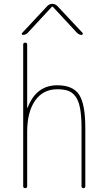

<svg xmlns="http://www.w3.org/2000/svg" viewBox="-20 -970 540 990"><path d="M98.6 -790Q94.7 -790 92.8 -793.5Q90.8 -796.9 93.8 -799.8L224.6 -939.5Q235.4 -950.2 249.5 -950.2Q263.7 -950.2 275.4 -939.5L406.2 -799.8Q408.2 -796.9 406.2 -793.5Q404.3 -790 401.4 -790Q388.7 -790 377.9 -799.8L252 -935.5H250H248L122.1 -799.8Q111.3 -790 98.6 -790ZM400.4 -9.8V-309.6Q400.4 -373 392.6 -413.1Q384.8 -453.1 368.2 -474.1Q351.6 -495.1 330.1 -502.4Q308.6 -509.8 275.4 -509.8Q202.1 -509.8 161.1 -451.2Q120.1 -392.6 120.1 -290V-9.8Q120.1 0 109.9 0Q99.6 0 99.6 -9.8V-740.2Q99.6 -750 109.9 -750Q120.1 -750 120.1 -740.2V-415Q120.1 -414.1 121.1 -414.1Q123 -414.1 123 -416Q167 -530.3 275.4 -530.3Q356.4 -530.3 388.2 -481.4Q419.9 -432.6 419.9 -309.6V-9.8Q419.9 0 410.2 0Q400.4 0 400.4 -9.8Z"/></svg>

Font: Rounded-X Mgen+ 1m thin
Style: Regular
Weight: 100
Designer: [Source Han Sans]
Ryoko NISHIZUKA  (kana & ideographs); Paul D. Hunt (Latin, Greek & Cyrillic); Wenlong ZHANG  (bopomofo
Version: Version 1.059.20150602